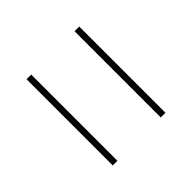

<svg xmlns="http://www.w3.org/2000/svg" viewBox="-33 -598 566 566"><g transform="rotate(45 250.0 -315.0)"><path d="M70.3 -405.3V-424.8H429.7V-405.3ZM70.3 -205.1V-224.6H429.7V-205.1Z"/></g></svg>

Font: Mgen+ 1mn thin
Style: Regular
Weight: 100
Designer: [Source Han Sans]
Ryoko NISHIZUKA  (kana & ideographs); Paul D. Hunt (Latin, Greek & Cyrillic); Wenlong ZHANG  (bopomofo
Version: Version 1.059.20150602